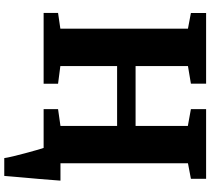

<svg xmlns="http://www.w3.org/2000/svg" viewBox="-62 -720 963 878"><g transform="rotate(90 419.0 -281.5)"><path d="M111.5 -76.5V-660L40 -673.5V-743H363V-673.5L282.5 -660V-420.5H556.5V-659.5L479.5 -673.5V-743H798V-673.5L727 -660V-77H806.5Q805.5 -64.5 803.5 -38.2Q801.5 -12 798.8 20.8Q796 53.5 793 85.8Q790 118 788 143.5Q786 169 785 180H703.5Q701.5 165.5 695.2 139.2Q689 113 681.2 84.2Q673.5 55.5 666.8 32.2Q660 9 657 0H479.5V-66L556.5 -77V-336H282.5V-76.5L363.5 -66V0H39.5V-66Z"/></g></svg>

Font: Merriweather Black
Style: Regular
Weight: 900
Designer: Eben Sorkin
Foundry: Eben Sorkin
Version: Version 2.200;gftools[0.9.31]